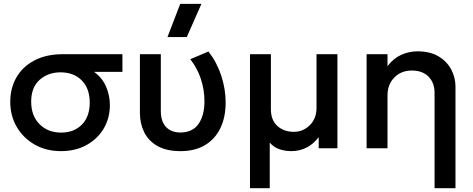

<svg xmlns="http://www.w3.org/2000/svg" viewBox="-20 -780 2488 1010"><path d="M300.5 15Q223.5 15 163.2 -19Q103 -53 68.5 -111.8Q34 -170.5 34 -244Q34 -317 66.8 -373.5Q99.5 -430 161.8 -462.5Q224 -495 312 -495H624V-402H475Q518.5 -370 538.2 -323.8Q558 -277.5 558 -227.5Q558 -159 525.8 -104.2Q493.5 -49.5 435.5 -17.2Q377.5 15 300.5 15ZM301.5 -82.5Q369 -82.5 410.5 -124.2Q452 -166 452 -240.5Q452 -315 409.8 -357.2Q367.5 -399.5 298.5 -399.5Q232.5 -399.5 188.2 -359.8Q144 -320 144 -245.5Q144 -171 188 -126.8Q232 -82.5 301.5 -82.5Z M929.5 15Q855.5 15 808.2 -12Q761 -39 738.5 -84.5Q716 -130 716 -186V-495H826V-197.5Q826 -140.5 853.5 -111.8Q881 -83 929.5 -83Q993.5 -83.5 1024.5 -128.5Q1055.5 -173.5 1055.5 -246.5Q1055.5 -308 1036.5 -365.2Q1017.5 -422.5 981 -468.5L1076.5 -509Q1120.5 -453 1143.8 -382.2Q1167 -311.5 1167 -241Q1167 -164.5 1139.8 -107Q1112.5 -49.5 1059.5 -17.2Q1006.5 15 929.5 15ZM861 -585 928 -759.5H1039.5L962.5 -585Z M1295 210V-495H1405V-206Q1405 -148 1439.2 -117.2Q1473.5 -86.5 1525.5 -86.5Q1574 -86.5 1609.5 -121.2Q1645 -156 1645 -212.5V-495H1755V0H1656.5V-58.5Q1627.5 -20.5 1590.8 -2.8Q1554 15 1513 15Q1479 15 1449.2 4.8Q1419.5 -5.5 1399 -30V210Z M2266 210V-292Q2266 -344.5 2234.2 -376.8Q2202.5 -409 2146 -409Q2091 -409 2054.8 -372.8Q2018.5 -336.5 2018.5 -278.5V0H1908.5V-495H2018.5V-432Q2049.5 -473 2090.5 -491.5Q2131.5 -510 2175.5 -510Q2243.5 -510 2288 -482.8Q2332.5 -455.5 2354.2 -413.2Q2376 -371 2376 -326V210Z"/></svg>

Font: Geologica
Style: Regular
Weight: 400
Designer: Sindre Bremnes, Frode Helland
Foundry: Monokrom Skriftforlag AS
Version: Version 1.010; ttfautohint (v1.8.4.7-5d5b);gftools[0.9.28]